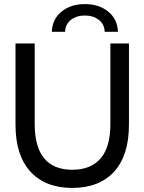

<svg xmlns="http://www.w3.org/2000/svg" viewBox="-20 -913 708 941"><path d="M129 -72C177.7 -18.7 246 8 334 8C422 8 490.3 -18.5 539 -71.5C587.7 -124.5 612 -201.3 612 -302V-700H521V-306C521 -230 505 -173.5 473 -136.5C441 -99.5 395 -81 335 -81C211.7 -81 150 -156 150 -306V-700H56V-302C56 -202 80.3 -125.3 129 -72ZM281.5 -856C251.2 -831.3 235.3 -798.3 234 -757H299C299.7 -781.7 309.2 -801.2 327.5 -815.5C345.8 -829.8 368.7 -837 396 -837C423.3 -837 446.2 -829.8 464.5 -815.5C482.8 -801.2 492.3 -781.7 493 -757H558C556.7 -798.3 540.8 -831.3 510.5 -856C480.2 -880.7 442 -893 396 -893C350 -893 311.8 -880.7 281.5 -856Z"/></svg>

Font: Rookery
Style: Regular
Weight: 400
Designer: Ryan Kimball / Julieta Ulanovsky
Foundry: Motorola Mobility LLC.
Version: Version 1.0